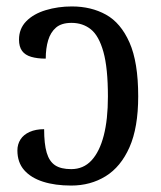

<svg xmlns="http://www.w3.org/2000/svg" viewBox="-20 -566 499 596"><path d="M201 10Q151 10 113.5 -2Q76 -14 55 -38Q34 -62 34 -99Q34 -118 43.5 -133Q53 -148 72 -156.5Q91 -165 117 -165Q117 -119 125 -92Q133 -65 151 -53Q169 -41 201 -41Q239 -41 264 -68Q289 -95 302 -145Q315 -195 315 -266Q315 -355 301 -405Q287 -455 262 -475Q237 -495 202 -495Q171 -495 154 -480.5Q137 -466 129.5 -441Q122 -416 122 -384Q96 -384 77 -389.5Q58 -395 48.5 -408Q39 -421 39 -443Q39 -477 61.5 -500Q84 -523 122 -534.5Q160 -546 203 -546Q263 -546 309 -520.5Q355 -495 382 -434Q409 -373 409 -267Q409 -170 382 -109Q355 -48 308 -19Q261 10 201 10Z"/></svg>

Font: Noto Serif SemiCondensed
Style: Regular
Weight: 400
Width: 4
Designer: Monotype Design Team
Foundry: Monotype Imaging Inc.
Version: Version 2.013